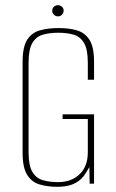

<svg xmlns="http://www.w3.org/2000/svg" viewBox="-20 -707 445 739"><path d="M201 12Q163 12 132.5 3Q102 -6 84.5 -34Q67 -62 67 -119V-469Q67 -527 85 -554.5Q103 -582 134.5 -590.5Q166 -599 206 -599Q246 -599 276.5 -590Q307 -581 324.5 -553.5Q342 -526 342 -469V-400H318V-466Q318 -517 303.5 -541.5Q289 -566 263.5 -573.5Q238 -581 204 -581Q171 -581 145 -573.5Q119 -566 104.5 -541.5Q90 -517 90 -466V-121Q90 -70 104.5 -45.5Q119 -21 145 -13.5Q171 -6 204 -6Q254 -6 286 -36Q318 -66 318 -121V-249H221V-267H342V0H325L324 -64Q319 -55 313 -45.5Q307 -36 302 -29Q285 -8 260.5 2Q236 12 201 12ZM203 -644Q194 -644 187.5 -650.5Q181 -657 181 -666Q181 -675 187.5 -681Q194 -687 203 -687Q212 -687 218.5 -681Q225 -675 225 -666Q225 -657 218.5 -650.5Q212 -644 203 -644Z"/></svg>

Font: Alumni Sans SC Thin
Style: Regular
Weight: 100
Designer: Robert E. Leuschke
Foundry: Robert E. Leuschke
Version: Version 1.018